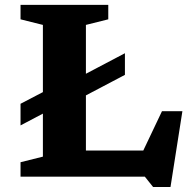

<svg xmlns="http://www.w3.org/2000/svg" viewBox="-20 -727 795 790"><path d="M681.5 42.5H610L576 0H64.5V-59.5L156.5 -82.5V-259.5L64.5 -211V-300L156.5 -348V-624.5L64.5 -647.5V-707H425.5V-647.5L333.5 -624.5V-423.5L494 -508V-419L333.5 -334.5V-107.5H569.5L646.5 -269.5H730.5Z"/></svg>

Font: Newsreader 6pt SemiBold
Style: Regular
Weight: 600
Designer: Hugues Gentile
Foundry: Production Type
Version: Version 1.003; ttfautohint (v1.8.3)